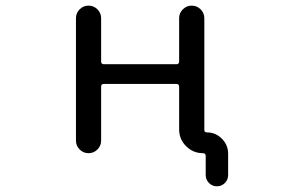

<svg xmlns="http://www.w3.org/2000/svg" viewBox="-20 -567 1040 685"><path d="M350.6 -267.6Q340.8 -267.6 340.8 -257.8V-65.4Q340.8 -46.9 327.6 -33.7Q314.5 -20.5 295.9 -20.5Q277.3 -20.5 264.2 -33.7Q251 -46.9 251 -65.4V-502Q251 -520.5 264.2 -533.7Q277.3 -546.9 295.9 -546.9Q314.5 -546.9 327.6 -533.7Q340.8 -520.5 340.8 -502V-347.7Q340.8 -337.9 350.6 -337.9H609.4Q619.1 -337.9 619.1 -347.7V-502Q619.1 -520.5 632.3 -533.7Q645.5 -546.9 664.1 -546.9Q682.6 -546.9 695.8 -533.7Q709 -520.5 709 -502V-103.5Q709 -94.7 717.8 -94.7Q749 -94.7 771.5 -72.3Q793.9 -49.8 793.9 -18.6V57.6Q793.9 74.2 782.2 85.9Q770.5 97.7 753.9 97.7Q737.3 97.7 725.6 85.9Q713.9 74.2 713.9 57.6V-10.7Q713.9 -20.5 704.1 -20.5Q668.9 -20.5 644 -45.4Q619.1 -70.3 619.1 -105.5V-257.8Q619.1 -267.6 609.4 -267.6Z"/></svg>

Font: Rounded-X Mgen+ 1m regular
Style: Regular
Weight: 400
Designer: [Source Han Sans]
Ryoko NISHIZUKA  (kana & ideographs); Paul D. Hunt (Latin, Greek & Cyrillic); Wenlong ZHANG  (bopomofo
Version: Version 1.059.20150602